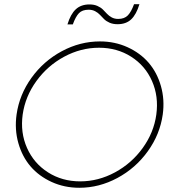

<svg xmlns="http://www.w3.org/2000/svg" viewBox="-20 -870 822 905"><path d="M58.1 -330.1Q71.3 -423.8 128.4 -503.2Q185.5 -582.5 271.5 -628.7Q357.4 -674.8 451.2 -674.8Q521 -674.8 581.1 -647.5Q641.1 -620.1 680.7 -574.2Q720.2 -528.3 738.5 -464.4Q756.8 -400.4 747.1 -330.1Q733.9 -236.3 676.5 -156.7Q619.1 -77.1 533.2 -31Q447.3 15.1 354 15.1Q283.7 15.1 223.6 -12.2Q163.6 -39.6 124 -85.7Q84.5 -131.8 66.4 -195.8Q48.3 -259.8 58.1 -330.1ZM86.9 -330.1Q75.2 -245.1 107.4 -172.6Q139.6 -100.1 206.3 -57.6Q272.9 -15.1 357.9 -15.1Q443.4 -15.1 522 -57.6Q600.6 -100.1 652.8 -172.6Q705.1 -245.1 716.8 -330.1Q728.5 -415.5 696.5 -488Q664.6 -560.5 598.1 -602.8Q531.7 -645 446.8 -645Q361.3 -645 282.7 -602.8Q204.1 -560.5 151.6 -488Q99.1 -415.5 86.9 -330.1ZM297.9 -754.9Q312.5 -803.2 337.2 -826.2Q361.8 -849.1 401.9 -849.1Q423.3 -849.1 439.2 -842Q455.1 -835 465.1 -825Q475.1 -814.9 484.4 -804.9Q493.7 -794.9 506.8 -787.8Q520 -780.8 537.1 -780.8Q566.4 -780.8 582.5 -797.4Q598.6 -814 611.8 -850.1H637.2Q622.6 -801.8 598.4 -778.8Q574.2 -755.9 534.2 -755.9Q512.7 -755.9 496.6 -762.9Q480.5 -770 470.5 -780Q460.4 -790 451.2 -800Q441.9 -810.1 428.5 -817.1Q415 -824.2 397.9 -824.2Q367.7 -824.2 352.1 -807.9Q336.4 -791.5 323.2 -754.9Z"/></svg>

Font: Human Sans ExtraLight
Style: Italic
Weight: 200
Italic angle: -8°
Designer: Tim Radville
Foundry: Continuum
Version: Version 1.000;FEAKit 1.0